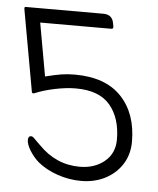

<svg xmlns="http://www.w3.org/2000/svg" viewBox="-45 -596 530 645"><g transform="rotate(5 219.5 -273.0)"><path d="M69 -508 101 -329Q133 -337 154 -340.5Q175 -344 200 -344Q304 -344 357.5 -287.5Q411 -231 411 -136Q411 -93 390 -60Q369 -27 333 -8.5Q297 10 252 10Q211 10 172 -3.5Q133 -17 105 -40Q87 -56 74.5 -76.5Q62 -97 62 -111Q62 -125 72 -125Q76 -125 80 -121.5Q84 -118 104 -98Q163 -37 243 -37Q293 -37 326.5 -64.5Q360 -92 360 -139Q360 -211 323.5 -254.5Q287 -298 208 -298Q176 -298 137.5 -290Q99 -282 71 -270Q69 -269 67 -269Q61 -269 61 -276L12 -549V-552Q12 -556 16 -556H278Q308 -556 313 -527L315 -516V-513Q315 -508 308 -508Z"/></g></svg>

Font: Zain Light
Style: Italic
Weight: 300
Italic angle: -10°
Designer: Zain,Boutros
Foundry: Mobile Telecommunications Company (Zain), 2024
Version: Version 1.51; ttfautohint (v1.8.4)